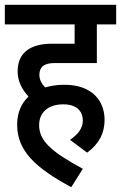

<svg xmlns="http://www.w3.org/2000/svg" viewBox="-20 -642 501 795"><path d="M270 -63 341 -10C392 -48 413 -92 413 -146C413 -222 364 -291 246 -291C217 -291 191 -287 167 -280C152 -295 143 -313 143 -332C143 -364 162 -381 206 -381H381V-541H461V-622H0V-541H289V-461H195C100 -461 53 -419 53 -347C53 -307 70 -273 98 -242C69 -215 51 -176 51 -126C51 -18 125 52 275 133L323 57C192 -14 142 -59 142 -124C142 -176 179 -210 242 -210C300 -210 323 -179 323 -143C323 -112 304 -86 270 -63Z"/></svg>

Font: Noto Sans Devanagari Condensed Medium
Style: Regular
Weight: 500
Width: 3
Designer: Jelle Bosma - Monotype Design Team
Foundry: Monotype Imaging Inc.
Version: Version 2.004